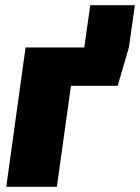

<svg xmlns="http://www.w3.org/2000/svg" viewBox="-20 -716 537 736"><path d="M326 -696H497L474 -534L431 -387H252L198 0H4L78 -534H303Z"/></svg>

Font: Fira Sans Black
Style: Italic
Weight: 900
Italic angle: -8°
Designer: Carrois Corporate & Edenspiekermann AG
Foundry: Carrois Corporate GbR & Edenspiekermann AG
Version: Version 4.203